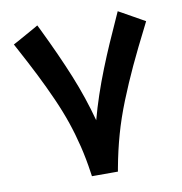

<svg xmlns="http://www.w3.org/2000/svg" viewBox="-76 -736 767 807"><g transform="rotate(-10 307.5 -332.0)"><path d="M249.5 -16.6Q241.2 -75.2 227.8 -130.4Q214.4 -185.5 197 -236.6Q179.7 -287.6 154.1 -345.2Q128.4 -402.8 100.8 -457.8Q73.2 -512.7 34.2 -585L24.9 -602.1L42 -611.3L118.2 -653.8L135.7 -664.1L145 -645.5Q204.6 -522.9 244.1 -425.8Q283.7 -328.6 310.5 -228.5Q324.2 -279.8 341.6 -331.3Q358.9 -382.8 380.6 -437.3Q402.3 -491.7 421.9 -536.4Q441.4 -581.1 470.2 -644.5L479 -664.1L497.6 -653.8L573.2 -611.3L589.4 -602.1L581.1 -585.4Q533.7 -492.2 503.2 -426.5Q472.7 -360.8 444.3 -290.3Q416 -219.7 397.5 -153.8Q378.9 -87.9 365.7 -16.1L362.8 0H346.7H269H252Z"/></g></svg>

Font: Samim WOL
Style: Bold-WOL
Weight: 700
Foundry: DejaVu fonts team - Redesigned by Saber Rastikerdar
Version: Version 4.0.5